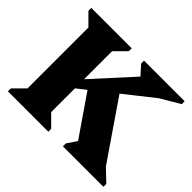

<svg xmlns="http://www.w3.org/2000/svg" viewBox="-152 -906 1123 1123"><g transform="rotate(45 409.0 -345.0)"><path d="M212 -227 219 -286 575 -677 572 -544 462 -666V-690H798V-666L630 -567L782 -677ZM26 0V-24L95 -93V-597L26 -666V-690H360V-666L291 -597V-93L360 -24V0ZM481 0V-24L552 -129L571 -13L329 -365L482 -474L798 -13L689 -145L816 -24V0Z"/></g></svg>

Font: Platypi Light ExtraBold
Style: Regular
Weight: 800
Version: Version 1.200